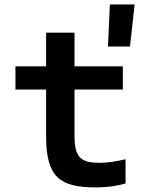

<svg xmlns="http://www.w3.org/2000/svg" viewBox="-20 -824 660 858"><path d="M408.5 13.5C457.5 13.5 503 7 541 -4V-112.5C501.5 -103 462.5 -96.5 424 -96.5C343 -96.5 313 -119 313 -216V-424H529V-527.5H313V-678H186V-527.5H49V-424H186V-215C186 -30.5 249 13.5 408.5 13.5ZM462.5 -616H561L581.5 -804H471Z"/></svg>

Font: Monaspace Neon SemiBold
Style: Regular
Weight: 600
Designer: Riley Cran & the Lettermatic Team
Foundry: Lettermatic
Version: Version 1.200 (Monaspace Neon)